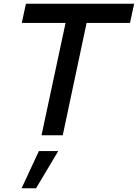

<svg xmlns="http://www.w3.org/2000/svg" viewBox="-20 -720 734 1022"><path d="M95 0ZM96 -598 118 -700H694L672 -598H441L314 0H201L329 -598ZM187 84H290L172 282H95Z"/></svg>

Font: Rosa Sans Medium
Style: Italic
Weight: 500
Italic angle: -12°
Designer: Pentagram / MCKL
Foundry: Pentagram / MCKL
Version: Version 1.005;September 16, 2019;FontCreator 11.5.0.2425 64-